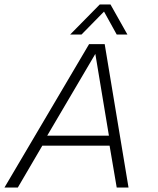

<svg xmlns="http://www.w3.org/2000/svg" viewBox="-22 -842 709 862"><path d="M293 -687 426 -822H474L550 -687H502L445 -790L344 -687ZM-2 0 378 -644H448L555 0H502L470 -188H168L58 0ZM190 -233H467L406 -600Z"/></svg>

Font: Kanit ExtraLight
Style: Italic
Weight: 275
Italic angle: -12°
Designer: Katatrad Team
Foundry: CadsonDemak
Version: Version 2.000; ttfautohint (v1.8.3)